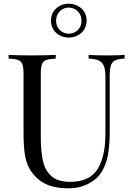

<svg xmlns="http://www.w3.org/2000/svg" viewBox="-20 -1005 722 1039"><path d="M26.9 0ZM573.7 -591.8V-291Q573.7 -219.2 564.2 -167.7Q554.7 -116.2 532.7 -79.1Q507.3 -36.1 458.7 -11Q410.2 14.2 349.6 14.2Q239.7 14.2 181.6 -40Q151.9 -67.9 136 -98.9Q120.1 -129.9 113.8 -173.8Q107.4 -217.8 107.4 -288.1V-602.1Q107.4 -639.6 101.3 -656.7Q95.2 -673.8 78.9 -680.2Q62.5 -686.5 26.4 -688V-708Q68.8 -705.1 154.3 -705.1Q234.9 -705.1 281.7 -708V-688Q245.6 -686.5 229.2 -680.2Q212.9 -673.8 206.8 -656.7Q200.7 -639.6 200.7 -602.1V-271Q200.7 -190.9 211.4 -138.2Q222.2 -85.4 256.6 -53.2Q291 -21 358.4 -21Q464.4 -21 507.3 -88.9Q550.3 -156.7 550.3 -279.8V-591.8Q550.3 -628.9 541.7 -648.9Q533.2 -668.9 513.9 -677.7Q494.6 -686.5 459.5 -688V-708Q495.6 -705.1 561.5 -705.1Q621.6 -705.1 654.3 -708V-688Q619.6 -686.5 602.8 -678Q585.9 -669.4 579.8 -649.9Q573.7 -630.4 573.7 -591.8ZM448.7 -894Q448.7 -866.2 435.5 -845.2Q422.4 -824.2 400.1 -813Q377.9 -801.8 351.6 -801.8Q325.7 -801.8 304 -813Q282.2 -824.2 269 -845.2Q255.9 -866.2 255.9 -894Q255.9 -920.9 269 -941.7Q282.2 -962.4 304.2 -973.6Q326.2 -984.9 351.6 -984.9Q377.9 -984.9 400.1 -973.6Q422.4 -962.4 435.5 -941.7Q448.7 -920.9 448.7 -894ZM283.7 -893.1Q283.7 -870.6 293.7 -854.7Q303.7 -838.9 319.3 -830.8Q335 -822.8 351.6 -822.8Q369.1 -822.8 385 -830.8Q400.9 -838.9 410.9 -854.7Q420.9 -870.6 420.9 -893.1Q420.9 -915 410.9 -931.2Q400.9 -947.3 384.8 -955.6Q368.7 -963.9 351.6 -963.9Q335 -963.9 319.3 -955.6Q303.7 -947.3 293.7 -931.2Q283.7 -915 283.7 -893.1Z"/></svg>

Font: Playfair Display SC
Style: Regular
Weight: 400
Designer: Claus Eggers Sørensen
Foundry: Claus Eggers Sørensen
Version: Version 1.004;PS 001.004;hotconv 1.0.70;makeotf.lib2.5.58329